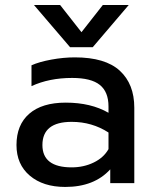

<svg xmlns="http://www.w3.org/2000/svg" viewBox="-20 -721 609 756"><path d="M255.9 -535.2 113.8 -701.2H216.8L300.8 -594.2L384.8 -701.2H486.8L345.2 -535.2ZM236.8 15.1Q149.9 15.1 97.4 -29.3Q44.9 -73.7 44.9 -149.9Q44.9 -229.5 95.2 -273.2Q145.5 -316.9 238.8 -316.9Q337.9 -316.9 407.2 -276.9V-301.8Q407.2 -359.4 373 -386.7Q338.9 -414.1 264.2 -414.1Q173.3 -414.1 104 -381.8V-463.9Q134.3 -477.5 182.1 -486.3Q230 -495.1 274.9 -495.1Q394.5 -495.1 451.7 -442.6Q508.8 -390.1 508.8 -296.9V0H414.1V-54.2Q351.1 15.1 236.8 15.1ZM262.2 -62Q309.6 -62 348.9 -81.1Q388.2 -100.1 407.2 -133.8V-199.2Q342.3 -241.2 262.2 -241.2Q147 -241.2 147 -149.9Q147 -62 262.2 -62Z"/></svg>

Font: Prompt
Style: Regular
Weight: 400
Designer: Katatrad Team
Foundry: CadsonDemak
Version: Version 1.000;PS 001.000;hotconv 1.0.88;makeotf.lib2.5.64775